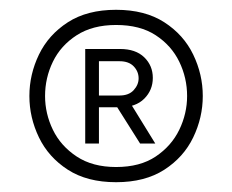

<svg xmlns="http://www.w3.org/2000/svg" viewBox="-20 -770 474 392"><path d="M217 -398Q158 -398 118.5 -423.5Q79 -449 59.5 -489.5Q40 -530 40 -574Q40 -618 59.5 -658.5Q79 -699 118.5 -724.5Q158 -750 217 -750Q276 -750 315.5 -724.5Q355 -699 374.5 -658.5Q394 -618 394 -574Q394 -530 374.5 -489.5Q355 -449 315.5 -423.5Q276 -398 217 -398ZM217 -429Q266 -429 298 -450.5Q330 -472 346 -505Q362 -538 362 -574Q362 -611 346 -644Q330 -677 298 -698Q266 -719 217 -719Q169 -719 136.5 -698Q104 -677 88 -644Q72 -611 72 -574Q72 -538 88 -505Q104 -472 136.5 -450.5Q169 -429 217 -429ZM225 -551H177V-575H224Q243 -575 253 -586Q263 -597 263 -610Q263 -624 253 -634.5Q243 -645 224 -645H177V-670H225Q257 -670 274.5 -653Q292 -636 292 -611Q292 -586 274.5 -568.5Q257 -551 225 -551ZM297 -477H266L213 -561L244 -563ZM182 -477H154V-670H182Z"/></svg>

Font: Be Vietnam Pro Variable Thin
Style: Regular
Weight: 100
Designer: Lam Bao, Tony Le, Vietanh Nguyen
Foundry: Yellow Type Foundry
Version: Version 1.002